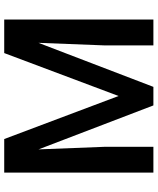

<svg xmlns="http://www.w3.org/2000/svg" viewBox="62 -813 751 915"><g transform="rotate(-90 437.5 -355.5)"><path d="M72.3 0ZM232.4 -710.9 437.5 -166 642.1 -710.9H801.8V0H678.7V-234.4L690.9 -547.9L481 0H392.6L183.1 -547.4L195.3 -234.4V0H72.3V-710.9Z"/></g></svg>

Font: Roboto Medium
Style: Regular
Weight: 500
Designer: Google
Version: Version 2.134; 2016; ttfautohint (v1.6)